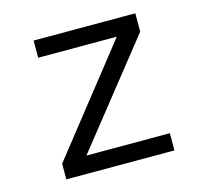

<svg xmlns="http://www.w3.org/2000/svg" viewBox="-84 -629 767 722"><g transform="rotate(-15 300.0 -268.0)"><path d="M509.8 0H88.9V-61L411.1 -469.2H105V-536.1H501V-464.8L185.1 -66.9H509.8Z"/></g></svg>

Font: WenQuanYi Micro Hei Mono
Style: Regular
Weight: 400
Foundry: Ascender Corporation
Version: Version 0.2.0-beta